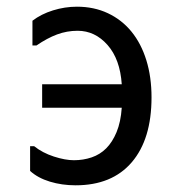

<svg xmlns="http://www.w3.org/2000/svg" viewBox="-20 -557 540 574"><path d="M433 -266Q433 -141 374 -72Q315 -3 206 -3Q165 -3 129 -14Q93 -25 70 -46V-120H82Q107 -100 141 -89Q175 -78 201 -78Q229 -78 254 -86.5Q279 -95 297.5 -113.5Q316 -132 328.5 -162Q341 -192 344 -235H106V-305H344Q339 -380 301.5 -422.5Q264 -465 212 -465Q180 -465 150.5 -454Q121 -443 89 -421H77V-495Q103 -515 138.5 -526Q174 -537 210 -537Q261 -537 302.5 -517.5Q344 -498 373 -462.5Q402 -427 417.5 -377Q433 -327 433 -266Z"/></svg>

Font: D2Coding
Style: Regular
Weight: 400
Monospace: yes
Designer: Yong-Rak Park; Jeong-Hwan Yoon; Sang-Min Lee;
Foundry: NHN Corporation
Version: Version 1.3.2; Build 20180524